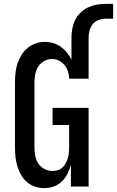

<svg xmlns="http://www.w3.org/2000/svg" viewBox="-20 -958 601 986"><path d="M208 8Q184 8 160.5 0.5Q137 -7 118.5 -23Q100 -39 88 -60Q76 -81 69 -104.5Q62 -128 59.5 -152Q57 -176 57 -200V-535Q57 -559 59.5 -583.5Q62 -608 69.5 -631Q77 -654 90 -675Q103 -696 121.5 -711.5Q140 -727 163.5 -735Q187 -743 211 -743Q233 -743 254 -736.5Q275 -730 292.5 -717.5Q310 -705 324 -688Q338 -671 347 -651V-765Q347 -788 351.5 -811.5Q356 -835 366.5 -856Q377 -877 394 -893.5Q411 -910 432.5 -920Q454 -930 477 -934Q500 -938 524 -938H561V-862H524Q505 -862 487 -855.5Q469 -849 457 -834.5Q445 -820 440 -801.5Q435 -783 435 -765V-554H335Q335 -573 329 -591Q323 -609 311.5 -623.5Q300 -638 283 -646.5Q266 -655 247 -655Q226 -655 207 -644.5Q188 -634 176.5 -616Q165 -598 161 -577Q157 -556 157 -535V-200Q157 -179 161 -157.5Q165 -136 177 -118Q189 -100 208.5 -90Q228 -80 249 -80Q263 -80 276.5 -84Q290 -88 300.5 -97.5Q311 -107 317.5 -119.5Q324 -132 328 -145Q332 -158 333.5 -172Q335 -186 335 -200V-316H250V-404H435V0H344V-113Q338 -89 327 -66.5Q316 -44 298 -26.5Q280 -9 256.5 -0.5Q233 8 208 8Z"/></svg>

Font: Iosevka Curly Slab Semibold
Style: Regular
Weight: 600
Monospace: yes
Designer: Belleve Invis
Foundry: Belleve Invis
Version: Version 22.1.2; ttfautohint (v1.8.4)